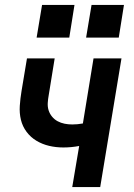

<svg xmlns="http://www.w3.org/2000/svg" viewBox="-20 -756 540 776"><path d="M272 0 300 -166Q284 -163 268 -161.5Q252 -160 236 -160Q206 -160 178.5 -166.5Q151 -173 127.5 -187Q104 -201 87.5 -223Q71 -245 64.5 -272Q58 -299 60 -328.5Q62 -358 67 -388L89 -520H201L177 -372Q174 -356 173 -340Q172 -324 176.5 -310Q181 -296 190.5 -284.5Q200 -273 213 -266Q226 -259 241 -256Q256 -253 272 -253Q283 -253 293.5 -254Q304 -255 315 -257L358 -520H471L385 0ZM460 -604H328L350 -736H481ZM260 -604H128L150 -736H281Z"/></svg>

Font: Iosevka SS04
Style: Bold Italic
Weight: 700
Italic angle: -9°
Monospace: yes
Designer: Belleve Invis
Foundry: Belleve Invis
Version: Version 19.0.0; ttfautohint (v1.8.4)